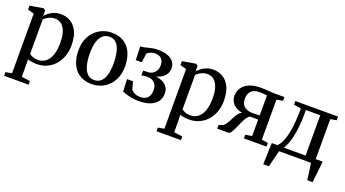

<svg xmlns="http://www.w3.org/2000/svg" viewBox="-58 -1137 3522 1959"><g transform="rotate(20 1703.0 -158.0)"><path d="M17.5 236.5V197L84.5 184.5L84 -463L16 -481V-524L155 -548H164L183 -532.5V-473.5Q196 -490 219.5 -508.5Q243 -527 275.5 -540Q308 -553 348 -553Q406.5 -553 454.2 -524.8Q502 -496.5 529.8 -438Q557.5 -379.5 557.5 -289Q557.5 -225.5 538.2 -171Q519 -116.5 482.8 -75.5Q446.5 -34.5 396.5 -11.8Q346.5 11 285 11Q258 11 230.8 6.5Q203.5 2 188.5 -4L190.5 78.5V184.5L283 197V236.5ZM284.5 -33.5Q330.5 -33.5 365.8 -59.2Q401 -85 421 -138.8Q441 -192.5 441 -275.5Q441 -332.5 430.8 -373.2Q420.5 -414 402 -440Q383.5 -466 359.2 -478Q335 -490 307 -490Q279.5 -490 256.8 -481.2Q234 -472.5 217 -460.2Q200 -448 190.5 -437.5V-67Q198.5 -55.5 224.2 -44.5Q250 -33.5 284.5 -33.5Z M641 -268Q641 -337.5 662.5 -390.8Q684 -444 721 -480Q758 -516 804.2 -534.5Q850.5 -553 899.5 -553Q984 -553 1038.2 -516.5Q1092.5 -480 1118.5 -417Q1144.5 -354 1144.5 -274.5Q1144.5 -204.5 1123 -151Q1101.5 -97.5 1064.5 -61.5Q1027.5 -25.5 981.5 -7.2Q935.5 11 886 11Q823 11 776.8 -10Q730.5 -31 700.5 -68.8Q670.5 -106.5 655.8 -157.2Q641 -208 641 -268ZM893.5 -36.5Q935.5 -36.5 964.8 -61.5Q994 -86.5 1009.2 -137.2Q1024.5 -188 1024.5 -264.5Q1024.5 -315 1017.5 -358.8Q1010.5 -402.5 995.2 -435.5Q980 -468.5 955 -487.2Q930 -506 893.5 -506Q851.5 -506 821.8 -480.8Q792 -455.5 776.2 -405Q760.5 -354.5 760.5 -277.5Q760.5 -227 768 -183Q775.5 -139 791.2 -106Q807 -73 832.2 -54.8Q857.5 -36.5 893.5 -36.5Z M1394 9.5Q1354 9.5 1319.8 3.2Q1285.5 -3 1259 -11.5Q1232.5 -20 1214 -26L1207 -160.5H1272.5L1294 -80Q1305 -62 1330.8 -48.5Q1356.5 -35 1394.5 -35Q1431.5 -35 1455 -49Q1478.5 -63 1489.8 -88Q1501 -113 1501 -146.5Q1501 -197 1473 -225.2Q1445 -253.5 1388.5 -253.5Q1381.5 -253.5 1370 -252.2Q1358.5 -251 1347.8 -249Q1337 -247 1332 -245.5L1332.5 -298.5L1379.5 -300Q1408.5 -300.5 1431.8 -313.8Q1455 -327 1468.8 -351.2Q1482.5 -375.5 1482.5 -409Q1482.5 -440.5 1471.2 -461.8Q1460 -483 1439.5 -494Q1419 -505 1392 -505Q1363 -505 1339 -495Q1315 -485 1303.5 -473L1289.5 -373H1224.5L1220 -521Q1242.5 -521 1262 -525.5Q1281.5 -530 1302 -535.5Q1322.5 -541 1347.5 -545.5Q1372.5 -550 1406 -550Q1467.5 -550 1510 -533.8Q1552.5 -517.5 1574.5 -488Q1596.5 -458.5 1596.5 -418Q1596.5 -379 1575.8 -349.5Q1555 -320 1518.2 -301.8Q1481.5 -283.5 1433 -277.5L1439.5 -288Q1493 -287.5 1533.8 -272.5Q1574.5 -257.5 1597.2 -227.2Q1620 -197 1620 -151.5Q1620 -104.5 1595.2 -68.2Q1570.5 -32 1520.5 -11.2Q1470.5 9.5 1394 9.5Z M1672 236.5V197L1739 184.5L1738.5 -463L1670.5 -481V-524L1809.5 -548H1818.5L1837.5 -532.5V-473.5Q1850.5 -490 1874 -508.5Q1897.5 -527 1930 -540Q1962.5 -553 2002.5 -553Q2061 -553 2108.8 -524.8Q2156.5 -496.5 2184.2 -438Q2212 -379.5 2212 -289Q2212 -225.5 2192.8 -171Q2173.5 -116.5 2137.2 -75.5Q2101 -34.5 2051 -11.8Q2001 11 1939.5 11Q1912.5 11 1885.2 6.5Q1858 2 1843 -4L1845 78.5V184.5L1937.5 197V236.5ZM1939 -33.5Q1985 -33.5 2020.2 -59.2Q2055.5 -85 2075.5 -138.8Q2095.5 -192.5 2095.5 -275.5Q2095.5 -332.5 2085.2 -373.2Q2075 -414 2056.5 -440Q2038 -466 2013.8 -478Q1989.5 -490 1961.5 -490Q1934 -490 1911.2 -481.2Q1888.5 -472.5 1871.5 -460.2Q1854.5 -448 1845 -437.5V-67Q1853 -55.5 1878.8 -44.5Q1904.5 -33.5 1939 -33.5Z M2244 0 2245 -40 2278 -51.5Q2299.5 -59 2314.5 -79.8Q2329.5 -100.5 2343 -127.5Q2356.5 -154.5 2371.5 -180.8Q2386.5 -207 2407.2 -225.8Q2428 -244.5 2458.5 -249L2462 -237Q2414.5 -237.5 2376.8 -254.8Q2339 -272 2317 -303.5Q2295 -335 2295 -377.5Q2295 -424.5 2320 -462.5Q2345 -500.5 2395.5 -523Q2446 -545.5 2522 -545.5Q2548.5 -545.5 2576.8 -543.5Q2605 -541.5 2631 -539.5Q2657 -537.5 2675.5 -537.5H2779V-497.5L2711.5 -484.5V-50.5L2780 -39.5V0H2534.5V-39.5L2606 -50.5V-230H2516.5Q2497.5 -219.5 2481.2 -194Q2465 -168.5 2450.8 -136.5Q2436.5 -104.5 2423 -74.2Q2409.5 -44 2396 -23.2Q2382.5 -2.5 2367.5 0ZM2529 -273Q2541 -273 2555.8 -273.2Q2570.5 -273.5 2584.2 -274.2Q2598 -275 2606 -275.5V-492Q2597.5 -493.5 2583 -495Q2568.5 -496.5 2553 -497.2Q2537.5 -498 2524 -498Q2485 -498 2458.5 -484.8Q2432 -471.5 2418.8 -446Q2405.5 -420.5 2405.5 -384Q2405.5 -345.5 2421.2 -321Q2437 -296.5 2464.8 -284.8Q2492.5 -273 2529 -273Z M2859.5 0V-48L2876 -49.5Q2901.5 -70.5 2920.2 -110Q2939 -149.5 2951.5 -205Q2964 -260.5 2970.2 -331.2Q2976.5 -402 2976.5 -485.5L2897.5 -498V-537.5H3362V-498L3295.5 -485.5V0ZM2947 -50.5H3186V-488H3030V-443Q3030 -374 3023.8 -311.5Q3017.5 -249 3006 -197Q2994.5 -145 2979.5 -107.2Q2964.5 -69.5 2947 -50.5ZM2810.5 180Q2811.5 145.5 2812.8 107Q2814 68.5 2815.5 27.8Q2817 -13 2819 -52.5H2974L2918.5 -4.5Q2914 10.5 2907.5 35.8Q2901 61 2894 89.2Q2887 117.5 2881.2 142Q2875.5 166.5 2872 180ZM3287.5 180Q3285.5 159.5 3282.5 135Q3279.5 110.5 3276 85.5Q3272.5 60.5 3269 38Q3265.5 15.5 3263.5 -1L3225 -52H3371.5Q3369.5 -32 3367 -8.8Q3364.5 14.5 3361.8 40Q3359 65.5 3356.2 90.5Q3353.5 115.5 3351 138.5Q3348.5 161.5 3346 180Z"/></g></svg>

Font: Merriweather 60pt Medium
Style: Regular
Weight: 500
Version: Version 2.100